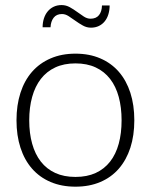

<svg xmlns="http://www.w3.org/2000/svg" viewBox="-20 -712 581 739"><path d="M270.5 -505.5Q324 -505.5 366.2 -487.2Q408.5 -469 437.5 -435.5Q466.5 -402 481.8 -354.8Q497 -307.5 497 -249Q497 -190.5 481.8 -143.5Q466.5 -96.5 437.5 -63Q408.5 -29.5 366.2 -11.5Q324 6.5 270.5 6.5Q217 6.5 174.8 -11.5Q132.5 -29.5 103.2 -63Q74 -96.5 58.8 -143.5Q43.5 -190.5 43.5 -249Q43.5 -307.5 58.8 -354.8Q74 -402 103.2 -435.5Q132.5 -469 174.8 -487.2Q217 -505.5 270.5 -505.5ZM270.5 -31Q315 -31 348.2 -46.2Q381.5 -61.5 403.8 -90Q426 -118.5 437 -158.8Q448 -199 448 -249Q448 -298.5 437 -339Q426 -379.5 403.8 -408.2Q381.5 -437 348.2 -452.5Q315 -468 270.5 -468Q226 -468 192.8 -452.5Q159.5 -437 137.2 -408.2Q115 -379.5 103.8 -339Q92.5 -298.5 92.5 -249Q92.5 -199 103.8 -158.8Q115 -118.5 137.2 -90Q159.5 -61.5 192.8 -46.2Q226 -31 270.5 -31ZM328.5 -640Q350 -640 361 -653.8Q372 -667.5 372.5 -691H402Q402 -673 397.2 -657.2Q392.5 -641.5 383.2 -630Q374 -618.5 360.5 -612Q347 -605.5 330 -605.5Q313.5 -605.5 298.8 -613.8Q284 -622 270.5 -631.8Q257 -641.5 244.2 -649.8Q231.5 -658 218.5 -658Q197.5 -658 186.5 -643.8Q175.5 -629.5 174.5 -607H144Q144 -625 149 -640.8Q154 -656.5 163.5 -668Q173 -679.5 186.5 -686Q200 -692.5 217 -692.5Q234 -692.5 248.8 -684.2Q263.5 -676 276.8 -666.2Q290 -656.5 302.8 -648.2Q315.5 -640 328.5 -640Z"/></svg>

Font: Lato TR Light
Style: Regular
Weight: 300
Designer: Lukasz Dziedzic
Foundry: Lukasz Dziedzic
Version: Version 1.104 2013